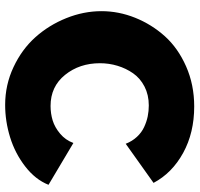

<svg xmlns="http://www.w3.org/2000/svg" viewBox="-34 -720 760 731"><g transform="rotate(90 345.5 -354.0)"><path d="M384.8 -713.9Q484.9 -713.9 561.5 -671.9Q638.2 -629.9 675.8 -559.1L526.9 -453.1Q517.1 -478 500.5 -495.8Q483.9 -513.7 463.4 -523.2Q442.9 -532.7 422.6 -536.9Q402.3 -541 380.9 -541Q340.8 -541 309.1 -524.7Q277.3 -508.3 258.5 -481.2Q239.7 -454.1 230 -421.9Q220.2 -389.6 220.2 -355Q220.2 -277.3 264.6 -222.2Q309.1 -167 382.8 -167Q411.6 -167 438 -175Q464.4 -183.1 488.5 -203.4Q512.7 -223.6 523.9 -253.9L683.1 -159.2Q663.1 -108.9 613 -70.3Q563 -31.7 502 -12.9Q440.9 5.9 378.9 5.9Q302.7 5.9 235.1 -25.9Q167.5 -57.6 121.3 -109.1Q75.2 -160.6 48.6 -226.8Q22 -293 22 -360.8Q22 -426.3 47.1 -489Q72.3 -551.8 117.4 -602.1Q162.6 -652.3 232.4 -683.1Q302.2 -713.9 384.8 -713.9Z"/></g></svg>

Font: Rawline Black
Style: Regular
Weight: 900
Designer: Matt McInerney, Pablo Impallari, Rodrigo Fuenzalida
Foundry: Matt McInerney, Pablo Impallari, Rodrigo Fuenzalida
Version: Version 4.020;PS 004.020;hotconv 1.0.88;makeotf.lib2.5.64775